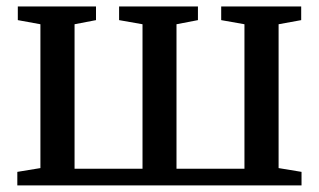

<svg xmlns="http://www.w3.org/2000/svg" viewBox="-20 -562 967 582"><path d="M32.5 0V-41L102.5 -52.5V-488.5L34 -501V-542.5H271V-501L206 -488.5V-50.5H412V-488.5L341 -501V-542.5H580V-501L515 -488.5V-50.5H721V-488.5L650.5 -501V-542.5H893V-501L824.5 -488.5V-52.5L894 -41V0Z"/></svg>

Font: Merriweather 48pt
Style: Regular
Weight: 400
Version: Version 2.100